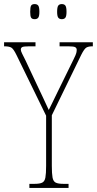

<svg xmlns="http://www.w3.org/2000/svg" viewBox="-28 -921 475 941"><path d="M116 0V-20H142Q167 -20 179 -26Q191 -32 194.5 -51Q198 -70 198 -108V-354L53 -651Q38 -682 27 -688Q16 -694 -6 -694H-8V-714H146V-694H115Q87 -694 80.5 -690Q74 -686 74 -678Q74 -671 80.5 -658Q87 -645 97 -625L151 -510Q167 -477 181.5 -445.5Q196 -414 211 -382Q219 -397 229.5 -419.5Q240 -442 256 -474L333 -631Q344 -653 346 -661.5Q348 -670 348 -677Q348 -685 341 -689.5Q334 -694 307 -694H264V-714H427V-694H425Q406 -694 395.5 -688Q385 -682 370 -652L226 -356V-108Q226 -70 229.5 -51Q233 -32 245 -26Q257 -20 282 -20H308V0ZM275 -827Q263 -827 257.5 -834.5Q252 -842 252 -863Q252 -886 257.5 -893.5Q263 -901 275 -901Q287 -901 292.5 -893.5Q298 -886 298 -863Q298 -842 292.5 -834.5Q287 -827 275 -827ZM142 -827Q129 -827 124.5 -834.5Q120 -842 120 -863Q120 -886 124.5 -893.5Q129 -901 142 -901Q154 -901 159.5 -893.5Q165 -886 165 -863Q165 -842 159.5 -834.5Q154 -827 142 -827Z"/></svg>

Font: Noto Serif Khmer ExtraCondensed Thin
Style: Regular
Weight: 100
Width: 2
Designer: Danh Hong and the Monotype Design Team
Foundry: Monotype Imaging Inc.
Version: Version 2.004; ttfautohint (v1.8.4.7-5d5b)